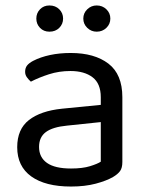

<svg xmlns="http://www.w3.org/2000/svg" viewBox="-20 -669 539 703"><path d="M240 -52Q282 -52 309.5 -60.5Q337 -69 349 -77V-222L225 -209Q173 -204 148 -185.5Q123 -167 123 -131Q123 -93 152 -72.5Q181 -52 240 -52ZM239 -475Q326 -475 377 -436Q428 -397 428 -313V-76Q428 -54 419.5 -42.5Q411 -31 394 -21Q370 -7 330.5 3.5Q291 14 240 14Q146 14 94.5 -23Q43 -60 43 -130Q43 -196 86 -229.5Q129 -263 207 -271L349 -285V-313Q349 -363 319 -386Q289 -409 238 -409Q196 -409 159 -397Q122 -385 93 -370Q85 -377 78.5 -386Q72 -395 72 -406Q72 -420 79 -429Q86 -438 101 -446Q128 -460 163 -467.5Q198 -475 239 -475ZM211 -601Q211 -581 197 -567Q183 -553 161 -553Q140 -553 126.5 -567Q113 -581 113 -601Q113 -621 126.5 -635Q140 -649 161 -649Q183 -649 197 -635Q211 -621 211 -601ZM384 -601Q384 -581 369.5 -567Q355 -553 334 -553Q314 -553 299.5 -567Q285 -581 285 -601Q285 -621 299.5 -635Q314 -649 334 -649Q355 -649 369.5 -635Q384 -621 384 -601Z"/></svg>

Font: Baloo Da 2
Style: Regular
Weight: 400
Designer: Noopur Datye, Sulekha Rajkumar and Ek Type
Foundry: Ek Type
Version: Version 1.640;hotconv 1.0.111;makeotfexe 2.5.65597; ttfautoh